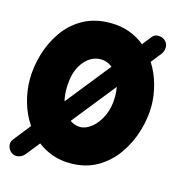

<svg xmlns="http://www.w3.org/2000/svg" viewBox="-103 -659 777 853"><g transform="rotate(15 286.0 -232.5)"><path d="M28.3 100.6Q13.2 90.8 8.8 72.8Q4.4 54.7 15.1 41L78.1 -38.6Q48.8 -82 33.9 -134Q19 -186 19 -237.3Q19 -293 35.6 -351.6Q52.2 -410.2 86.4 -460.4Q120.6 -510.7 174.3 -541.5Q228 -572.3 301.8 -572.3Q350.1 -572.3 389.6 -557.4Q429.2 -542.5 460 -517.6L494.1 -560.5Q504.9 -573.7 524.2 -572.3Q543.5 -570.8 555.2 -558.1Q566.9 -545.9 565.7 -528.1Q564.5 -510.3 553.7 -497.1L517.6 -451.7Q544.9 -408.7 558.3 -359.1Q571.8 -309.6 571.8 -262.7Q571.8 -206.5 554.2 -147.2Q536.6 -87.9 501.5 -37.1Q466.3 13.7 413.1 44.9Q359.9 76.2 288.6 76.2Q243.2 76.2 205.3 62.5Q167.5 48.8 137.2 25.4L87.4 87.9Q76.2 101.6 59.3 105.7Q42.5 109.9 28.3 100.6ZM301.8 -405.3Q254.4 -405.3 220.7 -360.8Q187 -316.4 187 -237.3Q187 -208.5 193.4 -183.1L355 -385.7Q330.6 -405.3 301.8 -405.3ZM404.8 -262.7Q404.8 -285.2 400.9 -305.2L242.2 -106.4Q264.6 -90.8 288.6 -90.8Q315.4 -90.8 342.3 -112.5Q369.1 -134.3 387 -172.9Q404.8 -211.4 404.8 -262.7Z"/></g></svg>

Font: Mikhak Black
Style: Regular
Weight: 900
Designer: Amin Abedi
Version: Version 3.3